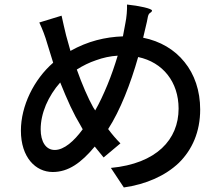

<svg xmlns="http://www.w3.org/2000/svg" viewBox="-20 -791 980 845"><path d="M403 -526C433 -537 465 -544 498 -546C485 -503 470 -459 453 -418C436 -377 418 -338 399 -305L390 -319C368 -358 341 -420 318 -485C345 -502 373 -516 403 -526ZM792 -518C748 -573 685 -610 610 -625L622 -676C625 -687 628 -702 631 -718C636 -739 646 -732 649 -744C651 -753 590 -766 539 -771C540 -749 537 -713 532 -690L521 -631C442 -628 367 -610 290 -567L271 -635C264 -663 257 -695 251 -722L153 -692C167 -662 179 -631 188 -599L214 -515C129 -441 72 -325 72 -216C72 -98 137 -34 212 -34C281 -34 337 -74 397 -146L436 -98L510 -160C492 -178 473 -200 456 -223C509 -305 555 -423 588 -540C697 -517 766 -430 766 -313C766 -177 669 -71 468 -52L525 34C624 20 708 -18 767 -74C826 -132 861 -211 861 -309C861 -392 836 -464 792 -518ZM290 -323C305 -291 320 -263 334 -240L344 -222C306 -170 262 -131 221 -131C182 -131 159 -167 159 -222C159 -257 167 -293 182 -329C197 -364 219 -399 245 -428C260 -391 275 -355 290 -323Z"/></svg>

Font: GenSekiGothic2 TW M
Style: Regular
Weight: 500
Version: Version 2.100;PS 2.1;hotconv 16.6.51;makeotf.lib2.5.65220 DE